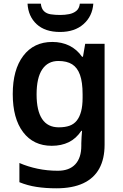

<svg xmlns="http://www.w3.org/2000/svg" viewBox="-20 -779 666 1039"><path d="M263 -552Q314 -552 355 -532Q396 -512 424 -472H429L441 -542H546V4Q546 81 517 133.5Q488 186 430 213Q372 240 285 240Q227 240 178 232.5Q129 225 85 207V103Q131 123 183.5 134Q236 145 293 145Q355 145 387.5 110Q420 75 420 10V-4Q420 -19 421.5 -39Q423 -59 424 -71H420Q392 -29 352 -9.5Q312 10 260 10Q161 10 105 -64Q49 -138 49 -270Q49 -402 106 -477Q163 -552 263 -552ZM296 -449Q239 -449 208.5 -403.5Q178 -358 178 -268Q178 -180 208 -135Q238 -90 298 -90Q332 -90 356 -98.5Q380 -107 395.5 -126.5Q411 -146 419 -176.5Q427 -207 427 -250V-269Q427 -334 413 -373.5Q399 -413 370.5 -431Q342 -449 296 -449ZM485 -759Q480 -691 432 -648.5Q384 -606 305 -606Q224 -606 178.5 -648Q133 -690 129 -759H201Q204 -732 218 -718.5Q232 -705 255 -701.5Q278 -698 306 -698Q331 -698 354 -702.5Q377 -707 393 -720Q409 -733 412 -759Z"/></svg>

Font: Noto Sans Cham SemiBold
Style: Regular
Weight: 600
Version: Version 2.002